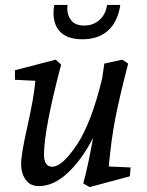

<svg xmlns="http://www.w3.org/2000/svg" viewBox="-20 -747 600 782"><path d="M138 11Q103 11 84.5 -15Q66 -41 66 -80Q66 -119 92 -234Q118 -349 124 -418L41 -422V-461L207 -504L229 -484Q161 -227 159 -119Q159 -68 193 -68Q233 -68 292.5 -156.5Q352 -245 396 -427L405 -488L478 -504L502 -488Q465 -345 449 -261.5Q433 -178 423 -69L512 -65L509 -29L345 15L319 0Q338 -67 359 -185Q313 -96 255.5 -42.5Q198 11 138 11ZM220 -623Q198 -650 198 -695Q198 -710 201 -727H255Q254 -719 254 -712Q254 -684 270.5 -663.5Q287 -643 323.5 -643Q360 -643 385.5 -666Q411 -689 416 -727H470Q460 -659 420.5 -623Q381 -587 315.5 -587Q250 -587 220 -623Z"/></svg>

Font: Andada
Style: Italic
Weight: 400
Italic angle: -8.29999°
Designer: Carolina Giovagnoli
Foundry: Carolina Giovagnoli
Version: Version 1.003